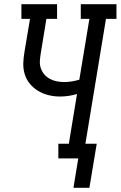

<svg xmlns="http://www.w3.org/2000/svg" viewBox="-20 -755 575 915"><path d="M330 140 353 0H258V-70H308L347 -307Q327 -301 306.5 -298Q286 -295 266 -295Q238 -295 211.5 -301.5Q185 -308 162.5 -321.5Q140 -335 123 -355Q106 -375 98 -401Q90 -427 91 -454.5Q92 -482 97 -510L123 -665H82V-735H252V-665H201L174 -499Q171 -481 170 -463Q169 -445 175 -428.5Q181 -412 192 -399.5Q203 -387 218 -379Q233 -371 250.5 -367.5Q268 -364 285 -364Q304 -364 322 -367Q340 -370 358 -375L406 -665H365V-735H535V-665H485L387 -70H441L406 140Z"/></svg>

Font: Iosevka Slab Oblique
Style: Regular
Weight: 400
Italic angle: -9°
Monospace: yes
Designer: Belleve Invis
Foundry: Belleve Invis
Version: Version 11.1.1; ttfautohint (v1.8.3)